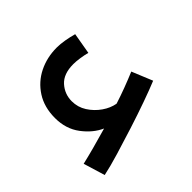

<svg xmlns="http://www.w3.org/2000/svg" viewBox="-114 -468 639 639"><g transform="rotate(-45 205.5 -148.5)"><path d="M40 58 17 -18Q43 -24 76.5 -33Q110 -42 148 -53Q112 -69 84.5 -105.5Q57 -142 57 -193Q57 -244 80.5 -280.5Q104 -317 142.5 -336Q181 -355 227 -355Q244 -355 264 -351.5Q284 -348 302 -343L289 -268Q274 -272 257 -274.5Q240 -277 227 -277Q181 -277 158.5 -252Q136 -227 136 -193Q136 -165 151 -141.5Q166 -118 189 -102Q212 -86 236 -82Q264 -91 292 -101.5Q320 -112 346 -123L376 -50Q347 -38 303.5 -22.5Q260 -7 211.5 8.5Q163 24 118 37.5Q73 51 40 58Z"/></g></svg>

Font: Go Noto Kurrent-Regular
Style: Regular
Weight: 400
Designer: Monotype Design Team
Foundry: Monotype Imaging Inc.
Version: Version 2.012; ttfautohint (v1.8.4.7-5d5b)